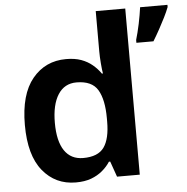

<svg xmlns="http://www.w3.org/2000/svg" viewBox="-54 -813 852 875"><g transform="rotate(-5 372.0 -375.0)"><path d="M258 10Q165 10 107 -61Q49 -132 49 -271Q49 -411 108 -482.5Q167 -554 262 -554Q302 -554 331 -543.5Q360 -533 382 -514.5Q404 -496 419 -474H424Q421 -490 418.5 -521Q416 -552 416 -576V-760H551V0H447L422 -71H416Q402 -49 380 -30.5Q358 -12 328.5 -1Q299 10 258 10ZM301 -98Q369 -98 396.5 -136.5Q424 -175 424 -254V-270Q424 -354 397.5 -399Q371 -444 300 -444Q245 -444 215.5 -398Q186 -352 186 -269Q186 -185 215.5 -141.5Q245 -98 301 -98ZM744 -750Q736 -729 723.5 -704Q711 -679 696.5 -652.5Q682 -626 666 -600H588V-613Q592 -627 597 -646Q602 -665 606 -685Q610 -705 613.5 -724.5Q617 -744 619 -760H744Z"/></g></svg>

Font: Noto Sans Oriya SemiBold
Style: Regular
Weight: 600
Version: Version 2.003